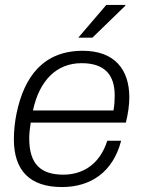

<svg xmlns="http://www.w3.org/2000/svg" viewBox="-20 -743 576 775"><path d="M296 -591H353L486 -720V-723H409ZM230 12C346 12 436 -48 469 -175H413C381 -74 308 -38 236 -38C145 -38 98 -80 98 -184C98 -203 100 -224 104 -248H488C497 -284 502 -319 502 -350C502 -463 442 -538 314 -538C156 -538 78 -435 47 -286C40 -252 36 -216 36 -181C36 -55 100 12 230 12ZM113 -297C139 -419 209 -488 309 -488C402 -488 443 -442 443 -357C443 -339 442 -319 438 -297Z"/></svg>

Font: Archivo ExtraLight
Style: Italic
Weight: 200
Italic angle: -10°
Designer: Hector Gatti
Foundry: Omnibus-Type
Version: Version 2.001